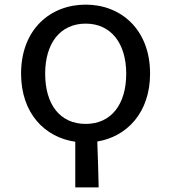

<svg xmlns="http://www.w3.org/2000/svg" viewBox="-20 -601 740 829"><path d="M628 -283C628 -474 502 -581 350 -581C197 -581 71 -474 71 -283C71 -112 173 -8 305 11V208H406C404 128 403 81 400 10C528 -11 628 -115 628 -283ZM350 -66C239 -66 175 -150 175 -283C175 -413 239 -499 350 -499C460 -499 525 -413 525 -283C525 -150 460 -66 350 -66Z"/></svg>

Font: Kawkab Mono Light
Style: Bold
Weight: 400
Monospace: yes
Designer: Abdullah Arif
Foundry: Abdullah Arif
Version: Version 1.000;PS 000.500;hotconv 1.0.88;makeotf.lib2.5.64775